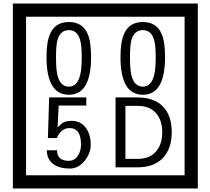

<svg xmlns="http://www.w3.org/2000/svg" viewBox="-20 -980 1195 1090"><path d="M1103 90H53V-960H1103ZM1028 15V-885H128V15ZM497 -656Q497 -442 371 -442Q244 -442 244 -656Q244 -744 265 -789Q294 -855 371 -855Q448 -855 477 -789Q497 -745 497 -656ZM444 -656Q444 -723 435 -752Q420 -809 371 -809Q322 -809 306 -752Q298 -723 298 -656Q298 -587 306 -553Q322 -488 371 -488Q419 -488 435 -554Q444 -587 444 -656ZM917 -656Q917 -442 791 -442Q664 -442 664 -656Q664 -744 685 -789Q714 -855 791 -855Q868 -855 897 -789Q917 -745 917 -656ZM864 -656Q864 -723 855 -752Q840 -809 791 -809Q742 -809 726 -752Q718 -723 718 -656Q718 -587 726 -553Q742 -488 791 -488Q839 -488 855 -554Q864 -587 864 -656ZM495 -160Q496 -111 460.5 -67Q425 -23 376 -23Q321 -23 286 -46Q246 -74 246 -127H304Q304 -67 370 -67Q404 -67 423 -97Q440 -124 440 -159Q440 -253 375 -253Q328 -253 302 -196H252L259 -427H470V-381H313L307 -257Q320 -269 333 -281Q352 -294 387 -294Q439 -294 469 -252Q495 -215 495 -160ZM955 -229Q955 -136 904.5 -83Q854 -30 760 -30H636V-427H760Q855 -427 905 -375.5Q955 -324 955 -229ZM901 -229Q901 -298 865 -338.5Q829 -379 761 -379H692V-78H761Q829 -78 865 -119Q901 -160 901 -229Z"/></svg>

Font: Unicode BMP Fallback SIL
Style: Regular
Weight: 400
Foundry: NRSI, SIL International
Version: Version 5.1 Based on Unicode 5.1